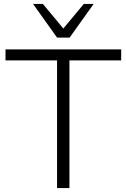

<svg xmlns="http://www.w3.org/2000/svg" viewBox="-20 -956 643 976"><path d="M270 0V-649H8V-705H596V-649H333V0ZM270 -765 148 -936H198L302 -811L406 -936H456L334 -765Z"/></svg>

Font: Nunito Sans 11pt Light
Style: Regular
Weight: 300
Version: Version 3.101;gftools[0.9.27]